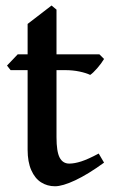

<svg xmlns="http://www.w3.org/2000/svg" viewBox="-20 -647 401 682"><path d="M78.1 -115.2V-397.9H17.6L4.9 -414.1L43 -454.1H78.1V-562L163.1 -627.4L180.7 -612.8V-454.1H333L349.6 -437.5Q340.3 -421.9 325.2 -404.5Q310.1 -387.2 300.3 -380.9Q286.6 -387.7 262.7 -392.8Q238.8 -397.9 210.9 -397.9H180.7V-159.7Q180.7 -108.4 191.9 -87.2Q203.1 -65.9 226.1 -65.9Q244.6 -65.9 268.8 -73.7Q293 -81.5 330.6 -101.6L349.6 -69.3Q292.5 -27.8 247.3 -6.6Q202.1 14.6 175.3 14.6Q147.9 14.6 126 0.7Q104 -13.2 91.1 -42.5Q78.1 -71.8 78.1 -115.2Z"/></svg>

Font: David Libre Medium
Style: Regular
Weight: 500
Version: Version 1.000